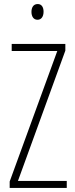

<svg xmlns="http://www.w3.org/2000/svg" viewBox="-20 -932 371 952"><path d="M167 -912C145 -912 136 -894 136 -873C136 -851 146 -834 166 -834C185 -834 196 -850 196 -874C196 -894 188 -912 167 -912ZM311 0V-35H69L304 -681V-714H38V-679H264L28 -32V0Z"/></svg>

Font: Noto Sans Gurmukhi UI ExtraCondensed ExtraLight
Style: Regular
Weight: 200
Width: 2
Designer: Jelle Bosma - Monotype Design Team
Foundry: Monotype Imaging Inc.
Version: Version 2.004